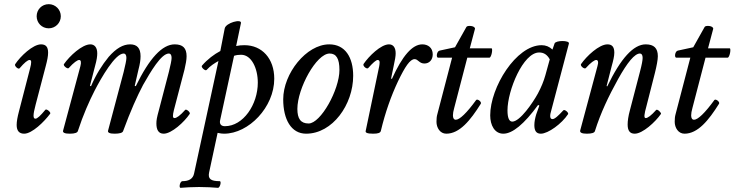

<svg xmlns="http://www.w3.org/2000/svg" viewBox="-20 -629 3527 922"><path d="M214 -493C246 -493 272 -519 272 -551C272 -583 246 -609 214 -609C181 -609 156 -583 156 -551C156 -519 181 -493 214 -493ZM96 13C134 13 192 -44 221 -83C226 -89 204 -108 198 -102C174 -73 159 -59 150 -59C138 -59 138 -77 151 -126L200 -313C207 -339 211 -360 211 -376C211 -404 200 -416 177 -416C138 -416 78 -359 53 -321C47 -313 68 -294 74 -301C97 -328 113 -341 122 -341C132 -341 132 -329 124 -299L71 -94C64 -67 60 -46 60 -29C60 -1 72 13 96 13Z M315 13C340 13 352 8 354 0C379 -77 409 -144 434 -193C467 -257 533 -372 574 -372C582 -372 587 -365 587 -351C587 -340 582 -317 574 -284L499 -2C496 8 507 13 530 13C554 13 568 9 571 1C607 -97 639 -168 667 -221C703 -284 754 -372 791 -372C799 -372 804 -365 804 -351C804 -340 799 -316 791 -284L743 -100C733 -64 731 -51 731 -36C731 -6 741 13 766 13C804 13 865 -43 891 -82C896 -89 874 -108 869 -101C845 -74 828 -62 818 -62C808 -62 809 -75 815 -100L866 -295C872 -321 876 -342 876 -359C876 -398 858 -416 819 -416C759 -416 697 -349 632 -215L627 -217L645 -295C652 -321 655 -342 655 -359C655 -398 638 -416 605 -416C571 -416 538 -397 502 -356C470 -317 441 -271 417 -215L412 -217L436 -310C445 -342 447 -359 447 -373C447 -401 434 -416 414 -416C374 -416 314 -360 287 -321C282 -314 304 -296 310 -302C334 -329 352 -341 360 -341C369 -341 371 -330 366 -311L283 -2C280 8 291 13 315 13Z M847 273C871 271 902 269 936 269C972 269 1001 271 1027 273C1036 273 1045 241 1035 241C992 241 978 230 984 200L1025 9C1038 12 1048 13 1056 13C1174 13 1297 -114 1297 -251C1297 -348 1238 -412 1154 -412C1140 -412 1127 -411 1114 -408L1137 -518C1142 -540 1064 -520 1059 -492L1038 -384C1008 -368 977 -345 950 -314C943 -307 966 -286 972 -293C990 -313 1011 -326 1029 -336L912 204C907 229 888 241 856 241C844 241 838 273 847 273ZM1060 -23C1045 -23 1036 -30 1036 -44C1036 -47 1037 -51 1038 -56L1104 -361C1116 -365 1127 -366 1138 -366C1187 -366 1218 -302 1218 -232C1218 -127 1148 -23 1060 -23Z M1450 13C1577 13 1676 -127 1676 -265C1676 -353 1638 -416 1561 -416C1451 -416 1340 -276 1340 -152C1340 -56 1378 13 1450 13ZM1462 -36C1424 -36 1408 -59 1408 -106C1408 -204 1499 -372 1563 -372C1595 -372 1610 -347 1610 -293C1610 -198 1520 -36 1462 -36Z M1772 13C1796 13 1807 9 1809 -1C1830 -89 1858 -168 1891 -238C1925 -309 1949 -345 1971 -345C1988 -345 1993 -324 2018 -324C2042 -324 2058 -342 2058 -368C2058 -400 2035 -416 2008 -416C1960 -416 1912 -361 1862 -250L1858 -252L1870 -310C1877 -342 1880 -359 1880 -373C1880 -401 1868 -416 1848 -416C1809 -416 1751 -359 1726 -322C1720 -313 1741 -295 1748 -302C1771 -328 1786 -341 1794 -341C1800 -341 1803 -336 1803 -330C1803 -323 1802 -317 1801 -311L1736 0C1734 8 1743 13 1772 13Z M2123 13C2187 13 2239 -51 2289 -131C2294 -140 2272 -157 2266 -148C2221 -86 2187 -54 2169 -54C2160 -54 2155 -61 2155 -75C2155 -84 2157 -96 2161 -110L2224 -352H2330C2340 -352 2348 -397 2340 -397H2236L2261 -491C2261 -506 2225 -508 2220 -500L2165 -402L2091 -386C2077 -383 2073 -352 2084 -352H2151L2080 -80C2077 -70 2076 -57 2076 -44C2076 -16 2093 13 2123 13Z M2397 13C2441 13 2497 -33 2564 -125L2570 -122L2555 -80C2550 -63 2546 -45 2546 -28C2546 0 2556 13 2577 13C2612 13 2678 -35 2708 -81C2712 -88 2691 -106 2685 -99C2661 -73 2644 -57 2633 -57C2626 -57 2622 -62 2622 -72C2622 -78 2623 -84 2626 -94L2712 -420C2716 -436 2648 -436 2643 -420L2633 -391C2618 -405 2601 -412 2581 -412C2458 -412 2334 -209 2334 -75C2334 -28 2355 13 2397 13ZM2440 -45C2425 -45 2417 -63 2417 -99C2417 -194 2492 -377 2569 -377C2592 -377 2608 -366 2620 -344L2599 -268C2591 -239 2579 -210 2563 -180C2539 -136 2477 -45 2440 -45Z M2798 13C2821 13 2835 9 2837 0C2864 -86 2903 -168 2948 -249C2993 -330 3028 -372 3053 -372C3061 -372 3066 -365 3066 -351C3066 -340 3062 -318 3053 -284L3005 -100C2997 -71 2994 -48 2994 -31C2994 -1 3005 13 3028 13C3066 13 3127 -43 3154 -82C3157 -87 3137 -107 3131 -101C3107 -74 3090 -62 3081 -62C3071 -62 3073 -79 3085 -122L3125 -279C3133 -311 3139 -342 3139 -359C3139 -398 3120 -416 3081 -416C3022 -416 2961 -349 2896 -214L2893 -216L2917 -310C2925 -338 2930 -360 2930 -376C2930 -404 2919 -416 2897 -416C2857 -416 2797 -360 2770 -321C2765 -313 2786 -295 2793 -302C2817 -329 2835 -341 2843 -341C2852 -341 2855 -331 2849 -311L2766 -2C2764 8 2775 13 2798 13Z M3267 13C3331 13 3383 -51 3433 -131C3438 -140 3416 -157 3410 -148C3365 -86 3331 -54 3313 -54C3304 -54 3299 -61 3299 -75C3299 -84 3301 -96 3305 -110L3368 -352H3474C3484 -352 3492 -397 3484 -397H3380L3405 -491C3405 -506 3369 -508 3364 -500L3309 -402L3235 -386C3221 -383 3217 -352 3228 -352H3295L3224 -80C3221 -70 3220 -57 3220 -44C3220 -16 3237 13 3267 13Z"/></svg>

Font: Junicode Two Beta SemiCondensed Medium
Style: Italic
Weight: 500
Width: 4
Italic angle: -10°
Version: Version 1.063